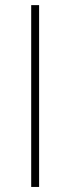

<svg xmlns="http://www.w3.org/2000/svg" viewBox="-20 -740 279 760"><path d="M103.5 0V-719.7H134.8V0Z"/></svg>

Font: Reddit Sans ExtraLight
Style: Regular
Weight: 250
Designer: Stephen Hutchings
Foundry: Reddit
Version: Version 1.014